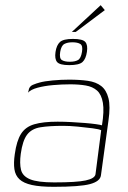

<svg xmlns="http://www.w3.org/2000/svg" viewBox="-20 -712 493 740"><path d="M187 8Q135 8 103 1Q71 -6 55 -21Q39 -36 35.5 -60Q32 -84 37 -118Q44 -169 61 -196Q78 -223 112 -233Q146 -243 202 -243Q227 -243 254.5 -241.5Q282 -240 307 -238Q332 -236 349.5 -233.5Q367 -231 373 -229Q382 -284 376.5 -316Q371 -348 354 -363Q337 -378 310.5 -382.5Q284 -387 251 -387Q218 -387 184.5 -384Q151 -381 125 -374Q99 -367 88 -355L90 -362Q92 -379 106.5 -385Q121 -391 133 -394Q151 -399 183 -402Q215 -405 246 -405Q287 -405 318.5 -400.5Q350 -396 370 -380.5Q390 -365 398 -333.5Q406 -302 398 -247L369 -36Q366 -13 327 -2.5Q288 8 187 8ZM189 -9Q275 -9 310 -16.5Q345 -24 348 -40L370 -210Q363 -214 337 -217.5Q311 -221 279.5 -224Q248 -227 224 -227Q170 -227 136 -221.5Q102 -216 84.5 -193Q67 -170 60 -119Q55 -82 61 -57.5Q67 -33 96 -21Q125 -9 189 -9ZM247 -461Q210 -461 200 -473Q190 -485 194 -512Q198 -538 211 -550Q224 -562 261 -562Q299 -562 309 -550Q319 -538 315 -512Q311 -485 298 -473Q285 -461 247 -461ZM249 -474Q269 -474 280.5 -480.5Q292 -487 296 -512Q300 -536 289.5 -542.5Q279 -549 259 -549Q240 -549 228 -542.5Q216 -536 212 -512Q208 -487 218.5 -480.5Q229 -474 249 -474ZM257 -589 368 -692 384 -673 272 -589Z"/></svg>

Font: Genos Thin
Style: Italic
Weight: 100
Italic angle: -8°
Designer: Robert E. Leuschke
Foundry: Robert E. Leuschke
Version: Version 1.010